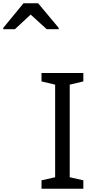

<svg xmlns="http://www.w3.org/2000/svg" viewBox="-216 -1164 575 1184"><path d="M298 0H40V-52L124 -71V-642L40 -662V-714H298V-662L214 -642V-71L298 -52ZM-196 -984V-992L-71 -1144H19L146 -992V-984H72L-27 -1074L-124 -984Z"/></svg>

Font: Noto Sans Tifinagh Adrar
Style: Regular
Weight: 400
Designer: JamraPatel
Foundry: JamraPatel LLC
Version: Version 2.006; ttfautohint (v1.8.4.7-5d5b)